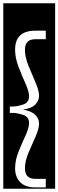

<svg xmlns="http://www.w3.org/2000/svg" viewBox="-32 -937 356 1170"><path d="M-12 213V-917H304V213ZM108 -269Q162 -277 184 -301Q206 -325 206 -352Q206 -385 184.5 -434Q163 -483 141.5 -536.5Q120 -590 120 -634Q120 -698 183 -698H247V-750H183Q60 -750 60 -634Q60 -584 81 -529.5Q102 -475 123.5 -427.5Q145 -380 145 -350Q145 -311 107.5 -299.5Q70 -288 47 -288H28V-249H47Q70 -249 107.5 -237.5Q145 -226 145 -187Q145 -157 123.5 -111Q102 -65 81 -12.5Q60 40 60 89Q60 141 91 173Q122 205 183 205H247V153H183Q120 153 120 89Q120 45 141.5 -6Q163 -57 184.5 -104.5Q206 -152 206 -185Q206 -213 183.5 -236.5Q161 -260 108 -269Z"/></svg>

Font: Zilla Slab Highlight
Style: Regular
Weight: 400
Designer: Typotheque Type Foundry
Foundry: Typotheque type foundry
Version: Version 1.1; 2017; ttfautohint (v1.6)